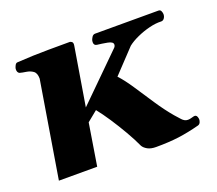

<svg xmlns="http://www.w3.org/2000/svg" viewBox="-91 -612 837 741"><g transform="rotate(-20 328.0 -241.5)"><path d="M36.1 0 101.1 -395.5Q101.1 -418.5 89.1 -427Q77.1 -435.5 61.8 -437.7Q46.4 -439.9 35.6 -442.9Q25.9 -447.3 26.9 -462.4Q27.8 -468.3 31.7 -475.8Q35.6 -483.4 41.5 -483.9Q109.9 -488.3 169.4 -488.5Q229 -488.8 258.3 -488.8Q262.2 -488.8 267.1 -484.9Q272 -481 270 -469.2L230.5 -230L409.2 -406.2Q417 -412.6 417 -420.9Q417 -432.1 394.8 -436.3Q372.6 -440.4 354 -442.4Q341.3 -443.8 341.3 -457Q341.3 -461.4 341.8 -463.4Q342.8 -468.8 347.9 -477.1Q353 -485.4 361.3 -485.4H621.6Q629.4 -485.4 632.3 -478.5Q635.3 -471.7 635.3 -465.8Q635.3 -456.5 630.1 -449.2Q625 -441.9 616.2 -442.4Q594.7 -443.4 568.1 -436.8Q541.5 -430.2 516.6 -418.9Q491.7 -407.7 475.1 -394.5L385.7 -299.8Q407.2 -276.9 432.4 -238.8Q457.5 -200.7 484.9 -159.4Q512.2 -118.2 540 -85.4Q549.8 -74.7 560.5 -62.5Q571.3 -50.3 585 -50.3Q592.3 -50.3 601.1 -53Q609.9 -55.7 613.8 -55.7Q623 -55.7 625.5 -41.5Q626 -40 626 -37.1Q626 -31.7 623.3 -25.4Q620.6 -19 613.8 -16.6Q567.4 -4.4 526.9 1Q486.3 6.3 433.1 6.3Q412.1 6.3 398.9 -1Q385.7 -8.3 379.9 -18.1Q366.2 -48.3 345.9 -83.3Q325.7 -118.2 304 -151.1Q282.2 -184.1 263.7 -207L221.2 -172.4L193.4 0Z"/></g></svg>

Font: Gelasio
Style: Bold Italic
Weight: 700
Italic angle: -8.5°
Designer: Eben Sorkin
Foundry: Eben Sorkin
Version: Version 1.008